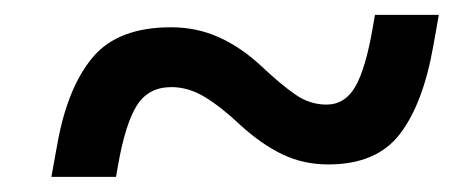

<svg xmlns="http://www.w3.org/2000/svg" viewBox="-20 -474 626 257"><path d="M48.8 -237.3 57.1 -283.2Q70.8 -357.9 104.5 -397.7Q138.2 -437.5 209 -437.5Q243.7 -437.5 273.7 -423.8Q303.7 -410.2 331.1 -384.3Q355.5 -361.3 375 -347.7Q394.5 -334 417 -334Q441.9 -334 455.8 -358.4Q469.7 -382.8 479 -437.5L481.9 -454.1H567.4L560.1 -413.1Q546.4 -335 515.1 -294.4Q483.9 -253.9 419.4 -253.9Q386.2 -253.9 358.2 -267.3Q330.1 -280.8 302.2 -306.2Q276.4 -330.6 254.4 -344Q232.4 -357.4 209.5 -357.4Q178.7 -357.4 163.3 -333Q147.9 -308.6 138.2 -253.9L135.3 -237.3Z"/></svg>

Font: CaskaydiaCove NFP SemiLight
Style: Italic
Weight: 350
Italic angle: -10°
Designer: Aaron Bell
Foundry: Saja Typeworks
Version: Version 2111.001; VTT 6.35;Nerd Fonts 3.1.1